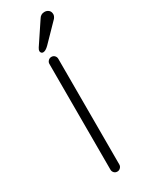

<svg xmlns="http://www.w3.org/2000/svg" viewBox="-184 -713 573 747"><g transform="rotate(-30 103.0 -340.0)"><path d="M103 0Q94 0 88.5 -6Q83 -12 83 -20V-495Q83 -503 89 -509Q95 -515 103 -515Q112 -515 117.5 -509Q123 -503 123 -495V-20Q123 -12 117 -6Q111 0 103 0ZM74 -558Q74 -563 79 -571L141 -664Q150 -680 167 -680Q178 -680 185.5 -673.5Q193 -667 193 -655Q193 -647 186 -638L111 -561Q96 -546 85 -546Q80 -546 77 -549.5Q74 -553 74 -558Z"/></g></svg>

Font: Quicksand Light
Style: Regular
Weight: 300
Designer: Andrew Paglinawan
Foundry: Andrew Paglinawan
Version: Version 3.000